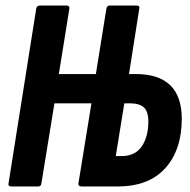

<svg xmlns="http://www.w3.org/2000/svg" viewBox="-20 -675 689 695"><path d="M22 0Q8 0 11 -12L111 -643Q113 -655 124 -655H220Q233 -655 231 -643L193 -407H327L365 -643Q367 -655 377 -655H474Q487 -655 484 -643L447 -407H471Q638 -407 638 -245Q638 -133 578.5 -66.5Q519 0 405 0H276Q262 0 264 -12L311 -301H177L130 -12Q129 0 118 0ZM399 -110H420Q469 -110 493 -145Q517 -180 517 -235Q517 -271 501 -286Q485 -301 450 -301H430Z"/></svg>

Font: Sofia Sans Extra Condensed ExtraBold
Style: Italic
Weight: 800
Italic angle: -9°
Designer: Botio Nikoltchev, Ani Petrova
Foundry: lettersoup
Version: Version 4.101; ttfautohint (v1.8.4.7-5d5b)